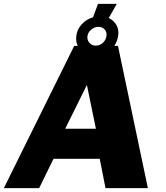

<svg xmlns="http://www.w3.org/2000/svg" viewBox="-54 -984 867 1001"><path d="M717 -3H496L466 -156H225L150 -3H-34L333 -745H351Q340 -768 344 -799Q349 -833 373 -858.5Q397 -884 431 -894L457 -964H555L513 -890Q539 -878 553 -853.5Q567 -829 562 -797Q558 -769 542 -745H561ZM445 -746Q466 -746 482 -760.5Q498 -775 501 -796Q504 -816 492 -830Q480 -844 459 -844Q439 -844 422 -830Q405 -816 402 -796Q399 -776 412 -761Q425 -746 445 -746ZM446 -313 399 -541 286 -313Z"/></svg>

Font: Morrison ExtraBold
Style: Regular
Weight: 800
Designer: Pablo Impallari, Rodrigo Fuenzalida (Modified by Dan O. Williams)
Version: Version 0.03;June 6, 2019;FontCreator 11.5.0.2425 64-bit; tt